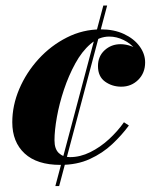

<svg xmlns="http://www.w3.org/2000/svg" viewBox="-20 -574 541 680"><path d="M194 10Q111 10 67.2 -30.5Q23.5 -71 23.5 -141Q23.5 -200.5 48.2 -258.8Q73 -317 116.5 -364.8Q160 -412.5 216.8 -441.2Q273.5 -470 337.5 -470Q384 -470 419.2 -453.5Q454.5 -437 474.2 -410.2Q494 -383.5 494 -353Q494 -315.5 469.5 -291.2Q445 -267 409.5 -267Q377 -267 352 -285Q327 -303 327 -340Q327 -374.5 350.5 -396Q374 -417.5 407 -417.5Q426 -417.5 445.8 -410.2Q465.5 -403 479.2 -388.5Q493 -374 493 -353H476Q476 -378.5 459.5 -399.2Q443 -420 418 -432.2Q393 -444.5 367 -444.5Q331 -444.5 300.5 -418.2Q270 -392 246.5 -349Q223 -306 206.5 -256.5Q190 -207 181.5 -159.5Q173 -112 173 -77Q173 -46.5 188.2 -32Q203.5 -17.5 228 -17.5Q264 -17.5 299.5 -35Q335 -52.5 365.8 -80.8Q396.5 -109 419 -141L436.5 -129.5Q411.5 -95.5 377.5 -63.5Q343.5 -31.5 298.2 -10.8Q253 10 194 10ZM176 85 346 -554.5H359.5L189.5 85Z"/></svg>

Font: Bodoni Moda 11pt ExtraBold
Style: Italic
Weight: 800
Italic angle: -13°
Version: Version 2.004